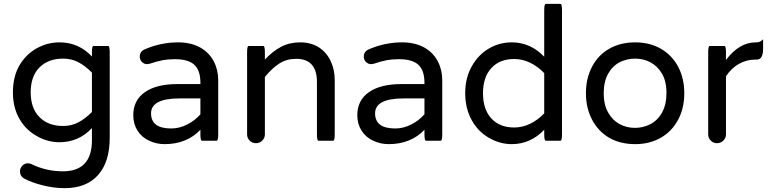

<svg xmlns="http://www.w3.org/2000/svg" viewBox="-20 -725 3933 980"><path d="M100.6 184.6Q82 172.9 82 149.4Q82 133.8 93.8 121.1Q105.5 108.4 122.1 108.4Q129.9 108.4 139.6 112.3Q215.8 149.4 300.8 149.4Q449.2 149.4 449.2 -8.8V-71.3Q381.8 1 283.2 1Q224.6 1 171.9 -28.3Q114.3 -58.6 80.1 -116.7Q45.9 -174.8 45.9 -253.9Q45.9 -335.9 81.1 -394.5Q115.2 -450.2 169.4 -479.5Q223.6 -508.8 283.2 -508.8Q381.8 -508.8 449.2 -436.5V-458Q449.2 -490.2 457 -490.2H532.2Q540 -490.2 540 -458V-21.5Q540 101.6 480.5 168.5Q420.9 235.4 309.6 235.4Q254.9 235.4 196.8 220.7Q138.7 206.1 100.6 184.6ZM449.2 -153.3V-354.5Q414.1 -389.6 379.4 -407.7Q344.7 -425.8 301.8 -425.8Q226.6 -425.8 181.6 -380.9Q136.7 -335.9 136.7 -253.9Q136.7 -171.9 181.6 -127Q226.6 -82 301.8 -82Q344.7 -82 379.4 -100.1Q414.1 -118.2 449.2 -153.3Z M741.2 -6.8Q703.1 -24.4 681.6 -58.6Q660.2 -92.8 660.2 -136.7Q660.2 -212.9 719.2 -254.4Q778.3 -295.9 885.7 -295.9H1002.9V-302.7Q1002.9 -365.2 972.2 -394Q941.4 -422.9 873 -422.9Q837.9 -422.9 809.6 -417.5Q781.2 -412.1 743.2 -399.4L730.5 -397.5Q715.8 -397.5 704.6 -408.7Q693.4 -419.9 693.4 -435.5Q693.4 -462.9 719.7 -473.6Q801.8 -508.8 888.7 -508.8Q956.1 -508.8 1003.9 -481.4Q1048.8 -455.1 1071.3 -411.6Q1093.8 -368.2 1093.8 -315.4V-39.1Q1093.8 -6.8 1085.9 -6.8H1010.7Q1002.9 -6.8 1002.9 -39.1V-62.5Q932.6 10.7 820.3 10.7Q778.3 10.7 741.2 -6.8ZM1002.9 -141.6V-222.7H897.5Q751 -222.7 751 -146.5Q751 -69.3 853.5 -69.3Q895.5 -69.3 935.1 -89.4Q974.6 -109.4 1002.9 -141.6Z M1241.2 -39.1V-458Q1241.2 -490.2 1249 -490.2H1324.2Q1332 -490.2 1332 -458V-420.9Q1372.1 -463.9 1415 -486.3Q1458 -508.8 1512.7 -508.8Q1566.4 -508.8 1607.4 -483.4Q1646.5 -458 1667.5 -414.1Q1688.5 -370.1 1688.5 -316.4V-39.1Q1688.5 -6.8 1680.7 -6.8Q1680.7 -6.8 1605.5 -6.8Q1597.7 -6.8 1597.7 -39.1V-306.6Q1597.7 -424.8 1491.2 -424.8Q1444.3 -424.8 1406.7 -401.4Q1369.1 -377.9 1332 -332V-39.1Q1332 -20.5 1318.4 -7.3Q1304.7 5.9 1286.1 5.9Q1267.6 5.9 1254.4 -7.3Q1241.2 -20.5 1241.2 -39.1Z M1884.8 -6.8Q1846.7 -24.4 1825.2 -58.6Q1803.7 -92.8 1803.7 -136.7Q1803.7 -212.9 1862.8 -254.4Q1921.9 -295.9 2029.3 -295.9H2146.5V-302.7Q2146.5 -365.2 2115.7 -394Q2085 -422.9 2016.6 -422.9Q1981.4 -422.9 1953.1 -417.5Q1924.8 -412.1 1886.7 -399.4L1874 -397.5Q1859.4 -397.5 1848.1 -408.7Q1836.9 -419.9 1836.9 -435.5Q1836.9 -462.9 1863.3 -473.6Q1945.3 -508.8 2032.2 -508.8Q2099.6 -508.8 2147.5 -481.4Q2192.4 -455.1 2214.8 -411.6Q2237.3 -368.2 2237.3 -315.4V-39.1Q2237.3 -6.8 2229.5 -6.8H2154.3Q2146.5 -6.8 2146.5 -39.1V-62.5Q2076.2 10.7 1963.9 10.7Q1921.9 10.7 1884.8 -6.8ZM2146.5 -141.6V-222.7H2041Q1894.5 -222.7 1894.5 -146.5Q1894.5 -69.3 1997.1 -69.3Q2039.1 -69.3 2078.6 -89.4Q2118.2 -109.4 2146.5 -141.6Z M2477.5 -20.5Q2420.9 -51.8 2387.7 -111.8Q2354.5 -171.9 2354.5 -249Q2354.5 -328.1 2388.7 -387.7Q2421.9 -446.3 2475.6 -477.5Q2529.3 -508.8 2591.8 -508.8Q2687.5 -508.8 2757.8 -435.5V-672.9Q2757.8 -705.1 2765.6 -705.1H2840.8Q2848.6 -705.1 2848.6 -672.9V-39.1Q2848.6 -6.8 2840.8 -6.8Q2840.8 -6.8 2765.6 -6.8Q2757.8 -6.8 2757.8 -39.1V-62.5Q2687.5 10.7 2591.8 10.7Q2532.2 10.7 2477.5 -20.5ZM2757.8 -146.5V-351.6Q2726.6 -384.8 2687 -404.3Q2647.5 -423.8 2604.5 -423.8Q2530.3 -423.8 2487.8 -377.4Q2445.3 -331.1 2445.3 -249Q2445.3 -167 2487.8 -120.6Q2530.3 -74.2 2604.5 -74.2Q2647.5 -74.2 2687 -93.8Q2726.6 -113.3 2757.8 -146.5Z M3089.8 -21.5Q3033.2 -54.7 3002 -114.3Q2970.7 -173.8 2970.7 -249Q2970.7 -325.2 3002 -384.8Q3033.2 -444.3 3090.3 -476.6Q3147.5 -508.8 3221.7 -508.8Q3295.9 -508.8 3352.5 -476.6Q3410.2 -443.4 3441.4 -384.3Q3472.7 -325.2 3472.7 -249Q3472.7 -172.9 3441.4 -114.3Q3409.2 -53.7 3352.1 -21.5Q3294.9 10.7 3221.7 10.7Q3146.5 10.7 3089.8 -21.5ZM3298.8 -90.8Q3336.9 -110.4 3359.4 -150.9Q3381.8 -191.4 3381.8 -250Q3381.8 -311.5 3358.4 -349.6Q3336.9 -386.7 3301.3 -406.2Q3265.6 -425.8 3221.7 -425.8Q3181.6 -425.8 3144.5 -408.2Q3106.4 -388.7 3084 -348.6Q3061.5 -308.6 3061.5 -250Q3061.5 -187.5 3085 -149.4Q3106.4 -111.3 3142.1 -91.8Q3177.7 -72.3 3221.7 -72.3Q3261.7 -72.3 3298.8 -90.8Z M3594.7 -39.1V-458Q3594.7 -490.2 3602.5 -490.2H3677.7Q3685.5 -490.2 3685.5 -458V-418.9Q3752.9 -508.8 3837.9 -508.8H3842.8Q3859.4 -508.8 3875 -524.4Q3875 -508.8 3875 -476.6Q3875 -420.9 3842.8 -420.9H3835.9Q3790 -420.9 3751.5 -398.9Q3712.9 -377 3685.5 -335.9V-39.1Q3685.5 -20.5 3671.9 -7.3Q3658.2 5.9 3639.6 5.9Q3621.1 5.9 3607.9 -7.3Q3594.7 -20.5 3594.7 -39.1Z"/></svg>

Font: YuPearl-Regular
Style: Regular
Weight: 400
Designer: Max Yao
Foundry: Max-Everyday
Version: Version 1.011; ttfautohint (v1.8.3)